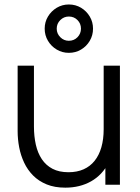

<svg xmlns="http://www.w3.org/2000/svg" viewBox="-20 -838 634 871"><path d="M276.3 13.3Q227.8 13.3 191.7 -1.5Q155.5 -16.3 130.2 -41.8Q105 -67.3 89.5 -100.2Q74 -133.2 67 -169.8Q60 -206.5 60 -243V-540H134V-264.3Q134 -219.8 142.5 -181.9Q151 -144 169.8 -115.8Q188.7 -87.7 218.4 -72.2Q248.2 -56.7 290.7 -56.7Q329.5 -56.7 359.3 -70Q389.2 -83.3 409.3 -108.6Q429.5 -133.8 439.9 -170.1Q450.3 -206.3 450.3 -252L502.3 -240.3Q502.3 -157.3 473.3 -100.8Q444.3 -44.3 393.4 -15.5Q342.5 13.3 276.3 13.3ZM524 0H458V-133H450.3V-540H524ZM292.3 -598.3Q262.3 -598.3 237.4 -613.1Q212.5 -627.8 197.6 -652.8Q182.7 -677.7 182.7 -708Q182.7 -738.2 197.6 -763Q212.5 -787.8 237.4 -802.8Q262.3 -817.7 292.3 -817.7Q322.8 -817.7 347.7 -802.8Q372.5 -787.8 387.2 -763Q402 -738.2 402 -708Q402 -677.7 387.2 -652.8Q372.5 -627.8 347.7 -613.1Q322.8 -598.3 292.3 -598.3ZM292.3 -653Q315.7 -653 331.5 -669.2Q347.3 -685.5 347.3 -708Q347.3 -731 331.5 -747Q315.7 -763 292.3 -763Q269.8 -763 253.6 -747Q237.3 -731 237.3 -708Q237.3 -685.5 253.6 -669.2Q269.8 -653 292.3 -653Z"/></svg>

Font: Manrope Variable Light
Style: Regular
Weight: 200
Designer: Mikhail Sharanda
Foundry: Mikhail Sharanda
Version: Version 4.505